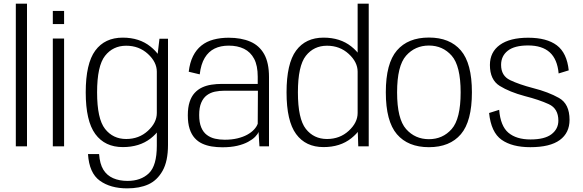

<svg xmlns="http://www.w3.org/2000/svg" viewBox="-20 -805 3206 1056"><path d="M67 0H128.5V-785H67Z M270.5 0H332.5V-593H270.5ZM270.5 -745V-672.5H332.5V-745Z M679.5 231Q747.5 231 795.8 209.2Q844 187.5 874 134.8Q904 82 904 -8V-592H857L842.5 -468.5V-3.5Q842.5 106 798.8 148Q755 190 681 190Q636.5 190 602.2 175Q568 160 548.5 128.5Q529 97 525 42.5H464Q470.5 146.5 529 188.8Q587.5 231 679.5 231ZM655.5 4Q747 4 808 -43.2Q869 -90.5 869 -141.5L842.5 -183.5Q842.5 -130.5 793.5 -85.5Q744.5 -40.5 674 -40.5Q601.5 -40.5 557.8 -96Q514 -151.5 514 -297Q514 -442.5 557.8 -498Q601.5 -553.5 674 -553.5Q744.5 -553.5 793.5 -508.5Q842.5 -463.5 842.5 -410.5L868.5 -451.5Q868.5 -500 807.5 -549Q746.5 -598 655 -598Q556.5 -598 504 -526.8Q451.5 -455.5 451.5 -297Q451.5 -139.5 504.2 -67.8Q557 4 655.5 4Z M1203 5Q1249.5 5 1284.8 -3.2Q1320 -11.5 1344.5 -24.8Q1369 -38 1383.2 -52.5Q1397.5 -67 1402 -79.5L1407 0H1459.5V-381Q1459.5 -460 1432.8 -507.5Q1406 -555 1356.2 -576.2Q1306.5 -597.5 1237.5 -597.5Q1192 -597.5 1154 -587.2Q1116 -577 1087.8 -554.5Q1059.5 -532 1041.8 -496.5Q1024 -461 1018 -410.5L1078.5 -396Q1085 -452 1106 -486.8Q1127 -521.5 1160.2 -537.8Q1193.5 -554 1238 -554Q1286.5 -554 1322.2 -536.5Q1358 -519 1377.8 -481.5Q1397.5 -444 1397.5 -383.5V-343.5H1200Q1170.5 -343.5 1142.8 -339.2Q1115 -335 1091.5 -324Q1068 -313 1050.2 -293.5Q1032.5 -274 1022.8 -244Q1013 -214 1013 -171Q1013 -127 1023 -96.2Q1033 -65.5 1050.8 -45.8Q1068.5 -26 1092.5 -15Q1116.5 -4 1144.5 0.5Q1172.5 5 1203 5ZM1216 -36.5Q1188 -36.5 1162.8 -42.2Q1137.5 -48 1117.8 -62.8Q1098 -77.5 1086.8 -104.2Q1075.5 -131 1075.5 -172.5Q1075.5 -214 1086.8 -240.2Q1098 -266.5 1117.5 -281Q1137 -295.5 1161.8 -300.8Q1186.5 -306 1213.5 -306H1398.5L1397.5 -124.5Q1392 -108.5 1377.5 -92.8Q1363 -77 1340 -64.2Q1317 -51.5 1285.8 -44Q1254.5 -36.5 1216 -36.5Z M1950.5 0H2008V-785H1947V-103ZM1759.5 4Q1851 4 1912 -44.5Q1973 -93 1973 -141.5L1947 -183.5Q1947 -130.5 1898 -85.5Q1849 -40.5 1778.5 -40.5Q1706 -40.5 1662.2 -96Q1618.5 -151.5 1618.5 -297Q1618.5 -442.5 1662.2 -498Q1706 -553.5 1778.5 -553.5Q1849 -553.5 1898 -508.5Q1947 -463.5 1947 -410.5L1973 -452.5Q1973 -501 1912 -549.5Q1851 -598 1759.5 -598Q1661 -598 1608.5 -526.8Q1556 -455.5 1556 -297Q1556 -139.5 1608.5 -67.8Q1661 4 1759.5 4Z M2339 4.5Q2454 4.5 2514.8 -66.8Q2575.5 -138 2575.5 -297.5Q2575.5 -456.5 2514.8 -527.5Q2454 -598.5 2339 -598.5Q2224 -598.5 2163 -527.5Q2102 -456.5 2102 -297.5Q2102 -138 2163 -66.8Q2224 4.5 2339 4.5ZM2339 -39.5Q2263 -39.5 2213.5 -95.2Q2164 -151 2164 -297Q2164 -443 2213.5 -498.8Q2263 -554.5 2339 -554.5Q2415 -554.5 2464.2 -498.8Q2513.5 -443 2513.5 -297Q2513.5 -151 2464.2 -95.2Q2415 -39.5 2339 -39.5Z M2897 4.5Q3005 4.5 3058.8 -34.8Q3112.5 -74 3112.5 -146Q3112.5 -233.5 3054.5 -266.2Q2996.5 -299 2912 -320.5Q2835.5 -340.5 2785.8 -364.2Q2736 -388 2736 -448Q2736 -497 2772.8 -526Q2809.5 -555 2884.5 -555Q2962 -555 3003.8 -517Q3045.5 -479 3052.5 -401L3108 -418Q3098 -514 3042.5 -555.8Q2987 -597.5 2885 -597.5Q2784 -597.5 2729.2 -558Q2674.5 -518.5 2674.5 -447.5Q2674.5 -366 2728.5 -332.5Q2782.5 -299 2866.5 -276.5Q2945 -256.5 2998 -232.2Q3051 -208 3051 -141.5Q3051 -96 3013.5 -67Q2976 -38 2898 -38Q2820 -38 2776.2 -75Q2732.5 -112 2725.5 -201L2670 -183.5Q2681 -77 2738.8 -36.2Q2796.5 4.5 2897 4.5Z"/></svg>

Font: Anybody UltraCondensed Thin Light
Style: Regular
Weight: 300
Version: Version 1.111